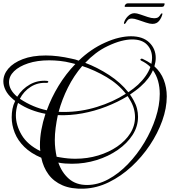

<svg xmlns="http://www.w3.org/2000/svg" viewBox="-30 -1055 1018 1149"><path d="M473 74Q397 77 344 54Q291 31 260 -11.5Q229 -54 217 -111Q155 -137 115.5 -176Q76 -215 58 -261Q40 -307 40 -353Q40 -379 44.5 -403Q49 -427 60 -449L61 -451Q57 -454 53 -457Q49 -460 45 -464Q17 -488 3.5 -515Q-10 -542 -10 -568Q-10 -609 19.5 -644Q49 -679 106 -701Q163 -723 244 -723Q315 -723 398 -704Q409 -702 420 -699Q431 -696 441 -692Q476 -726 516 -753.5Q556 -781 599 -800Q643 -820 682 -829Q721 -838 753 -838Q825 -838 863.5 -800.5Q902 -763 902 -708Q902 -685 894 -658Q932 -624 950 -577.5Q968 -531 968 -478Q968 -408 941 -332.5Q914 -257 866.5 -186Q819 -115 756.5 -57.5Q694 0 621.5 35.5Q549 71 473 74ZM738 -503Q754 -514 768.5 -525Q783 -536 796 -548Q850 -599 870 -654Q847 -677 815 -692Q810 -695 810 -698Q810 -701 814 -703Q818 -705 823 -703Q838 -696 851 -688.5Q864 -681 876 -673Q878 -682 879 -691.5Q880 -701 880 -709Q880 -756 850 -787.5Q820 -819 761 -819Q731 -819 694.5 -809.5Q658 -800 614 -779Q576 -761 542.5 -735.5Q509 -710 480 -679Q554 -651 623 -606Q692 -561 738 -503ZM250 -395Q277 -470 320.5 -541.5Q364 -613 421 -672L397 -678Q362 -687 328.5 -690.5Q295 -694 264 -694Q193 -694 138.5 -676Q84 -658 54 -628.5Q24 -599 24 -563Q24 -541 36 -519Q48 -497 73 -476Q102 -523 149 -549.5Q196 -576 252 -571Q259 -570 259 -566Q259 -559 248 -559Q196 -562 154 -535.5Q112 -509 89 -464L92 -462Q166 -413 250 -395ZM354 -385Q453 -385 550 -415Q647 -445 723 -494Q678 -552 608 -593.5Q538 -635 462 -660Q412 -602 376.5 -531Q341 -460 321 -386Q329 -385 337.5 -385Q346 -385 354 -385ZM491 52Q555 52 618 18Q681 -16 736.5 -74Q792 -132 834.5 -203Q877 -274 901.5 -349.5Q926 -425 926 -493Q926 -534 916 -570Q906 -606 885 -635Q875 -610 856.5 -585.5Q838 -561 812 -538Q798 -525 781.5 -513Q765 -501 748 -489Q754 -481 759.5 -472Q765 -463 770 -454Q784 -429 790 -404.5Q796 -380 796 -356Q796 -298 763.5 -247.5Q731 -197 675 -158Q619 -119 548 -97Q477 -75 400 -75Q380 -75 359.5 -76.5Q339 -78 319 -82Q340 -22 382.5 15Q425 52 491 52ZM421 -105Q493 -105 557.5 -124.5Q622 -144 671.5 -178Q721 -212 749.5 -257Q778 -302 778 -354Q778 -380 770.5 -406.5Q763 -433 746 -460L734 -480Q675 -444 605.5 -417Q536 -390 462.5 -376.5Q389 -363 316 -366Q308 -328 303 -290Q298 -252 298 -217Q298 -190 301 -165Q304 -140 309 -117L332 -113Q355 -109 377 -107Q399 -105 421 -105ZM211 -151Q210 -160 209.5 -168.5Q209 -177 209 -187Q209 -231 217.5 -278Q226 -325 242 -374Q198 -382 156.5 -398Q115 -414 78 -439L76 -433Q65 -398 65 -365Q65 -306 99.5 -247.5Q134 -189 211 -151ZM713 -912Q711 -912 712 -919Q717 -939 735 -957.5Q753 -976 775 -976Q788 -976 809.5 -968.5Q831 -961 853.5 -953.5Q876 -946 892 -946Q911 -946 919 -953.5Q927 -961 930.5 -968Q934 -975 939 -975Q943 -975 942 -971Q937 -949 922.5 -930.5Q908 -912 882 -912Q867 -912 843 -920Q819 -928 796 -936Q773 -944 760 -944Q743 -944 735.5 -936Q728 -928 724 -920Q720 -912 713 -912ZM719 -1014Q716 -1014 716 -1018Q716 -1023 721.5 -1029Q727 -1035 734 -1035H953Q955 -1035 955 -1032Q955 -1026 951.5 -1020Q948 -1014 940 -1014Z"/></svg>

Font: Mea Culpa
Style: Regular
Weight: 400
Designer: Robert E. Leuschke
Foundry: Robert E. Leuschke
Version: Version 1.010; ttfautohint (v1.8.3)